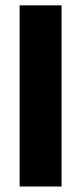

<svg xmlns="http://www.w3.org/2000/svg" viewBox="-20 -680 296 700"><path d="M51.5 0V-660.5H204.5V0Z"/></svg>

Font: Anek Bangla
Style: Bold
Weight: 700
Designer: Sulekha Rajkumar (Bangla), Yesha Goshar (Latin)
Foundry: Ek Type
Version: Version 1.003